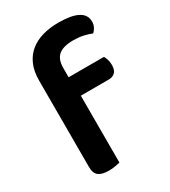

<svg xmlns="http://www.w3.org/2000/svg" viewBox="-170 -760 755 853"><g transform="rotate(-30 207.5 -334.0)"><path d="M186 -442H367Q372 -434 376 -421.5Q380 -409 380 -394Q380 -368 368 -356Q356 -344 336 -344H192V-1Q183 1 168 4Q153 7 134 7Q99 7 82 -6Q65 -19 65 -52V-494Q65 -542 80 -576Q95 -610 122 -632Q149 -654 186 -664.5Q223 -675 267 -675Q400 -675 400 -605Q400 -589 393.5 -576.5Q387 -564 378 -556Q359 -564 335.5 -569Q312 -574 286 -574Q234 -574 210 -554Q186 -534 186 -489Z"/></g></svg>

Font: Baloo Paaji 2 SemiBold
Style: Regular
Weight: 600
Designer: Shuchita Grover, Noopur Datye and Ek Type
Foundry: Ek Type
Version: Version 1.640;hotconv 1.0.111;makeotfexe 2.5.65597; ttfautoh